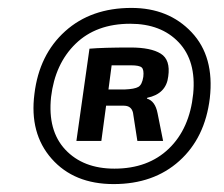

<svg xmlns="http://www.w3.org/2000/svg" viewBox="-20 -723 565 485"><path d="M312 -703Q406 -703 464 -641.5Q522 -580 510 -475Q498 -375 433 -316.5Q368 -258 267 -258Q167 -258 110.5 -322Q54 -386 67 -486Q79 -585 144.5 -644Q210 -703 312 -703ZM468 -486Q476 -569 431.5 -616Q387 -663 309 -663Q223 -663 171 -612.5Q119 -562 109 -478Q100 -393 145 -345Q190 -297 269 -297Q354 -297 406.5 -347.5Q459 -398 468 -486ZM173 -367 206 -600Q240 -603 310 -603Q361 -603 386 -587.5Q411 -572 405 -530Q400 -486 352 -476L351 -474Q372 -468 378 -437L392 -367H327L316 -438Q312 -456 293 -456H248L236 -367ZM254 -497H295Q320 -498 329.5 -503.5Q339 -509 342 -529Q344 -547 338 -552.5Q332 -558 311 -558H262Z"/></svg>

Font: Ezarion
Style: Bold Italic
Weight: 700
Italic angle: -8°
Designer: Natanael Gama
Version: Version 1.001;PS 001.001;hotconv 1.0.70;makeotf.lib2.5.58329